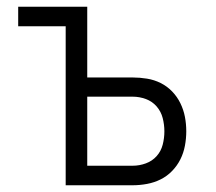

<svg xmlns="http://www.w3.org/2000/svg" viewBox="-20 -550 640 570"><path d="M175 0V-472H34V-530H239V-320H374Q395 -320 416.5 -316.5Q438 -313 457 -303.5Q476 -294 491 -278.5Q506 -263 515.5 -243.5Q525 -224 529 -203Q533 -182 533 -160Q533 -139 529 -117.5Q525 -96 515.5 -77Q506 -58 491 -42.5Q476 -27 457 -17.5Q438 -8 416.5 -4Q395 0 374 0ZM239 -58H374Q394 -58 413 -65Q432 -72 445 -86.5Q458 -101 463 -120.5Q468 -140 468 -160Q468 -180 463 -199.5Q458 -219 445 -234Q432 -249 413 -256Q394 -263 374 -263H239Z"/></svg>

Font: Iosevka Curly Light Extended
Style: Regular
Weight: 300
Width: 7
Monospace: yes
Designer: Belleve Invis
Foundry: Belleve Invis
Version: Version 11.1.0; ttfautohint (v1.8.3)